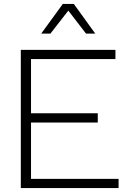

<svg xmlns="http://www.w3.org/2000/svg" viewBox="-20 -958 650 978"><path d="M465 -787H418L328 -904L237 -787H190L300 -938H356ZM86 0V-704H568V-657H138V-381H478V-334H138V-47H584V0Z"/></svg>

Font: Prodigy Sans Light
Style: Regular
Weight: 300
Designer: Wei Huang
Foundry: Wei Huang
Version: Version 1.003; ttfautohint (v1.8.3)